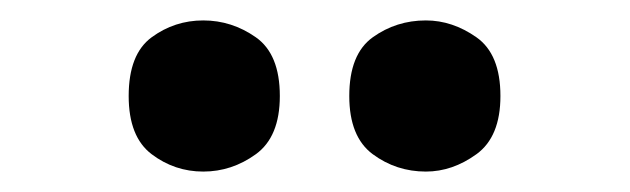

<svg xmlns="http://www.w3.org/2000/svg" viewBox="-20 -782 617 188"><path d="M397 -614Q368 -614 345 -631Q322 -648 322 -688Q322 -729 345 -745.5Q368 -762 397 -762Q423 -762 446.5 -745.5Q470 -729 470 -688Q470 -648 446.5 -631Q423 -614 397 -614ZM179 -614Q151 -614 128.5 -631Q106 -648 106 -688Q106 -729 128.5 -745.5Q151 -762 179 -762Q207 -762 230.5 -745.5Q254 -729 254 -688Q254 -648 230.5 -631Q207 -614 179 -614Z"/></svg>

Font: Noto Serif Khmer Black
Style: Regular
Weight: 900
Version: Version 2.003